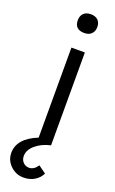

<svg xmlns="http://www.w3.org/2000/svg" viewBox="-217 -768 612 1020"><g transform="rotate(20 88.5 -258.0)"><path d="M107 -621Q52 -621 52 -674Q52 -698 66.5 -712.5Q81 -727 107 -727Q133 -727 147.5 -713Q162 -699 162 -674Q162 -650 147.5 -635.5Q133 -621 107 -621ZM-39 109Q-39 28 70 -16V-525H146V0Q96 11 62.5 39.5Q29 68 29 102Q29 124 42.5 138Q56 152 76 152Q104 152 124 121L167 152Q155 178 128.5 194.5Q102 211 66 211Q23 211 -8 181Q-39 151 -39 109Z"/></g></svg>

Font: Easer Grotesk Light
Style: Regular
Weight: 300
Designer: Boardeaser, Bonnie Shaver-Troup, Thomas Jockin
Foundry: Lexend
Version: Version 1.008;Glyphs 3.1.2 (3151)